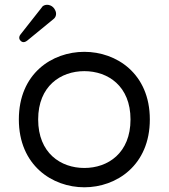

<svg xmlns="http://www.w3.org/2000/svg" viewBox="-20 -775 716 815"><path d="M60 -268C60 -73 202 20 338 20C474 20 616 -73 616 -268C616 -463 474 -555 338 -555C201 -555 60 -463 60 -268ZM338 -473C438 -473 534 -410 534 -268C534 -125 438 -62 338 -62C238 -62 142 -125 142 -268C142 -410 238 -473 338 -473ZM68 -630C62 -623 60 -615 63 -608C70 -596 81 -591 96 -603L207 -694C219 -703 221 -719 214 -732C205 -752 183 -759 167 -752C164 -751 160 -748 157 -743Z"/></svg>

Font: Fabada
Style: Regular
Weight: 400
Designer: deFharo
Foundry: deFharo.com
Version: Version 4.000 2011 initial release